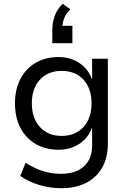

<svg xmlns="http://www.w3.org/2000/svg" viewBox="-20 -804 678 1013"><path d="M303 189Q244 189 186 171.5Q128 154 87 124L115 55Q143 73 174 86.5Q205 100 237.5 106.5Q270 113 302 113Q379 113 422.5 74Q466 35 466 -37V-128H464Q446 -77 399 -45.5Q352 -14 290 -14Q220 -14 168 -44.5Q116 -75 87.5 -130Q59 -185 59 -259Q59 -332 87.5 -387Q116 -442 168 -472.5Q220 -503 290 -503Q352 -503 399.5 -471Q447 -439 465 -386H466V-494H549V-45Q549 27 519.5 79.5Q490 132 435 160.5Q380 189 303 189ZM305 -87Q378 -87 420.5 -134Q463 -181 463 -259Q463 -337 420.5 -383.5Q378 -430 305 -430Q233 -430 190.5 -383.5Q148 -337 148 -259Q148 -181 190.5 -134Q233 -87 305 -87ZM256 -576V-645Q256 -686 269 -721Q282 -756 311 -784L351 -755Q327 -731 318 -706Q309 -681 309 -656L291 -668H362V-576Z"/></svg>

Font: Nunito Sans 8pt
Style: Regular
Weight: 400
Version: Version 3.101;gftools[0.9.27]